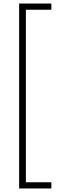

<svg xmlns="http://www.w3.org/2000/svg" viewBox="-20 -820 350 1084"><path d="M88 244V-800H270V-765H126V209H270V244Z"/></svg>

Font: Noto Sans Tamil SemiCondensed ExtraLight
Style: Regular
Weight: 200
Width: 4
Designer: Jelle Bosma - Monotype Design Team
Foundry: Monotype Imaging Inc.
Version: Version 2.004; ttfautohint (v1.8.4.7-5d5b)